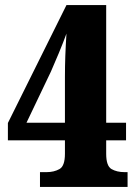

<svg xmlns="http://www.w3.org/2000/svg" viewBox="-20 -734 537 754"><path d="M137 0V-58H163Q192 -58 213.5 -70Q235 -82 235 -130V-183H11V-251L241 -714H397V-252H475V-183H397V-130Q397 -82 418 -70Q439 -58 469 -58H481V0ZM84 -252H235V-431Q235 -474 236.5 -515Q238 -556 241 -602Q229 -569 211 -525.5Q193 -482 180 -453Z"/></svg>

Font: Noto Serif Thai Condensed Black
Style: Regular
Weight: 900
Width: 3
Designer: Monotype Design Team
Foundry: Monotype Imaging Inc.
Version: Version 2.002; ttfautohint (v1.8.4.7-5d5b)